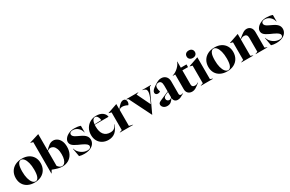

<svg xmlns="http://www.w3.org/2000/svg" viewBox="179 -2274 5725 3792"><g transform="rotate(-30 3041.5 -378.0)"><path d="M20 -248Q20 -328 56 -390.5Q92 -453 159 -488Q226 -523 316 -523Q398 -523 461.5 -491.5Q525 -460 560.5 -400.5Q596 -341 596 -261Q596 -181 560.5 -118Q525 -55 458.5 -20Q392 15 304 15Q220 15 155.5 -16.5Q91 -48 55.5 -107.5Q20 -167 20 -248ZM331 3Q372 3 396.5 -48.5Q421 -100 421 -212Q421 -303 403 -371Q385 -439 355 -475Q325 -511 290 -511Q247 -511 221.5 -460Q196 -409 196 -297Q196 -206 214 -138Q232 -70 263 -33.5Q294 3 331 3Z M676 -692 620 -707V-712L839 -780H840V-408Q891 -461 934.5 -492Q978 -523 1029 -523Q1075 -523 1116.5 -495.5Q1158 -468 1183.5 -413.5Q1209 -359 1209 -281Q1209 -189 1173.5 -122Q1138 -55 1076.5 -20Q1015 15 938 15Q890 15 837 1Q784 -13 718 -39L681 24H676ZM936 4Q964 4 988.5 -18.5Q1013 -41 1028 -88Q1043 -135 1043 -206Q1043 -281 1024.5 -330Q1006 -379 976.5 -402Q947 -425 913 -425Q892 -425 873 -416.5Q854 -408 840 -395V-56Q884 4 936 4Z M1321 -1 1288 -186H1294Q1317 -111 1383 -62.5Q1449 -14 1527 -14Q1565 -14 1584 -29Q1603 -44 1603 -68Q1603 -94 1576.5 -118Q1550 -142 1479 -175L1412 -205Q1329 -243 1297.5 -276Q1266 -309 1266 -353Q1266 -393 1297.5 -432.5Q1329 -472 1385.5 -497.5Q1442 -523 1512 -523Q1590 -523 1652 -501V-353H1647Q1633 -421 1582 -464Q1531 -507 1468 -507Q1431 -507 1411.5 -492Q1392 -477 1392 -453Q1392 -427 1414 -405Q1436 -383 1492 -358L1540 -335Q1617 -300 1652 -260.5Q1687 -221 1687 -166Q1687 -117 1658.5 -75.5Q1630 -34 1573 -9.5Q1516 15 1435 15Q1372 15 1321 -1Z M1733 -241Q1733 -325 1770 -389Q1807 -453 1870 -488Q1933 -523 2008 -523Q2099 -523 2153.5 -482.5Q2208 -442 2214 -382H1899Q1897 -358 1897 -344Q1897 -219 1948 -157Q1999 -95 2092 -95Q2152 -95 2183 -120.5Q2214 -146 2232 -199L2238 -197Q2177 15 1989 15Q1915 15 1856.5 -17Q1798 -49 1765.5 -107Q1733 -165 1733 -241ZM2057 -398Q2052 -447 2031 -479Q2010 -511 1980 -511Q1948 -511 1927 -480Q1906 -449 1899 -391Z M2252 -5 2309 -25V-427L2252 -442V-447L2471 -523H2472V-404Q2515 -460 2553 -491.5Q2591 -523 2628 -523Q2656 -523 2673.5 -504Q2691 -485 2691 -452Q2691 -410 2665 -384Q2640 -399 2608 -409Q2576 -419 2548 -419Q2502 -419 2472 -391V-25L2554 -5V0H2252Z M2729 -486 2691 -503V-508H2964V-503L2912 -486L3060 -180L3086 -238Q3143 -362 3143 -421Q3143 -457 3123.5 -475Q3104 -493 3067 -500L3055 -503V-508H3253V-503L3215 -486L2981 15H2979Z M3213 -80Q3213 -101 3226.5 -115.5Q3240 -130 3277 -146L3475 -232V-365Q3475 -424 3456 -449Q3437 -474 3402 -474Q3369 -474 3348 -454Q3327 -434 3327 -392Q3327 -351 3345 -308Q3323 -289 3291 -289Q3264 -289 3247.5 -303.5Q3231 -318 3231 -342Q3231 -368 3252.5 -394Q3274 -420 3328 -456Q3383 -493 3418.5 -508Q3454 -523 3490 -523Q3554 -523 3595 -482Q3636 -441 3636 -370V-81Q3636 -64 3647 -53.5Q3658 -43 3676 -43Q3687 -43 3698 -45.5Q3709 -48 3720 -52V-46Q3662 -13 3633 0Q3604 13 3571 13Q3526 13 3501 -13.5Q3476 -40 3475 -84Q3448 -38 3414 -11.5Q3380 15 3330 15Q3277 15 3245 -13.5Q3213 -42 3213 -80ZM3422 -68Q3442 -68 3455 -77Q3468 -86 3475 -100V-220L3415 -194Q3386 -180 3373.5 -165Q3361 -150 3361 -128Q3361 -102 3378 -85Q3395 -68 3422 -68Z M3772 -111V-447H3718V-453Q3790 -474 3851 -531Q3912 -588 3929 -647H3935V-508H4064V-447H3935V-121Q3935 -92 3953 -76.5Q3971 -61 4004 -61Q4024 -61 4041 -67Q4058 -73 4078 -87L4082 -82Q4008 -24 3972.5 -4.5Q3937 15 3898 15Q3840 15 3806 -18.5Q3772 -52 3772 -111Z M4100 -5 4157 -25V-427L4100 -442V-447L4319 -523H4320V-25L4376 -5V0H4100ZM4144 -639Q4144 -678 4169 -701.5Q4194 -725 4238 -725Q4281 -725 4306.5 -701.5Q4332 -678 4332 -639Q4332 -602 4306.5 -578.5Q4281 -555 4238 -555Q4195 -555 4169.5 -578.5Q4144 -602 4144 -639Z M4412 -248Q4412 -328 4448 -390.5Q4484 -453 4551 -488Q4618 -523 4708 -523Q4790 -523 4853.5 -491.5Q4917 -460 4952.5 -400.5Q4988 -341 4988 -261Q4988 -181 4952.5 -118Q4917 -55 4850.5 -20Q4784 15 4696 15Q4612 15 4547.5 -16.5Q4483 -48 4447.5 -107.5Q4412 -167 4412 -248ZM4723 3Q4764 3 4788.5 -48.5Q4813 -100 4813 -212Q4813 -303 4795 -371Q4777 -439 4747 -475Q4717 -511 4682 -511Q4639 -511 4613.5 -460Q4588 -409 4588 -297Q4588 -206 4606 -138Q4624 -70 4655 -33.5Q4686 3 4723 3Z M5021 -5 5078 -25V-427L5021 -442V-447L5240 -523H5241V-409Q5310 -467 5353.5 -495Q5397 -523 5439 -523Q5495 -523 5529.5 -485Q5564 -447 5564 -378V-25L5616 -5V0H5349V-5L5401 -25V-347Q5401 -387 5381.5 -407.5Q5362 -428 5328 -428Q5286 -428 5241 -397V-25L5293 -5V0H5021Z M5699 -1 5666 -186H5672Q5695 -111 5761 -62.5Q5827 -14 5905 -14Q5943 -14 5962 -29Q5981 -44 5981 -68Q5981 -94 5954.5 -118Q5928 -142 5857 -175L5790 -205Q5707 -243 5675.5 -276Q5644 -309 5644 -353Q5644 -393 5675.5 -432.5Q5707 -472 5763.5 -497.5Q5820 -523 5890 -523Q5968 -523 6030 -501V-353H6025Q6011 -421 5960 -464Q5909 -507 5846 -507Q5809 -507 5789.5 -492Q5770 -477 5770 -453Q5770 -427 5792 -405Q5814 -383 5870 -358L5918 -335Q5995 -300 6030 -260.5Q6065 -221 6065 -166Q6065 -117 6036.5 -75.5Q6008 -34 5951 -9.5Q5894 15 5813 15Q5750 15 5699 -1Z"/></g></svg>

Font: Nyght Serif Bold
Style: Regular
Weight: 700
Designer: Maksym Kobuzan
Version: Version 0.410